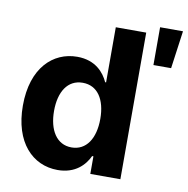

<svg xmlns="http://www.w3.org/2000/svg" viewBox="-85 -847 917 938"><g transform="rotate(10 374.0 -378.0)"><path d="M261.4 8.9C349.4 8.9 395.2 -41.9 416.2 -87.4H422.6V0H571.7V-727.3H420.8V-453.8H416.2C396 -498.2 352.3 -552.6 261 -552.6C141.3 -552.6 40.1 -459.5 40.1 -272C40.1 -89.5 137.1 8.9 261.4 8.9ZM194.6 -272.7C194.6 -367.2 234.4 -432.2 309.3 -432.2C382.8 -432.2 424 -370 424 -272.7C424 -175.4 382.1 -111.5 309.3 -111.5C235.1 -111.5 194.6 -177.6 194.6 -272.7ZM633.9 -577.4H721.6L747.5 -764.9H633.9Z"/></g></svg>

Font: Magic Ui Pro
Style: Bold
Weight: 700
Designer: Stefan Endress, Andreas Faust
Version: Version 1.000;FEAKit 1.0